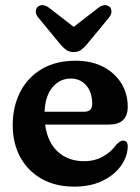

<svg xmlns="http://www.w3.org/2000/svg" viewBox="-20 -700 535 732"><path d="M467 -293.5Q467 -225 395 -225H152Q161.5 -156.5 201 -121Q240.5 -85.5 300.5 -85.5Q342 -85.5 373.5 -103.8Q405 -122 423 -148Q439 -164.5 449.5 -164Q467.5 -163.5 467 -140Q465.5 -101 440 -66.2Q414.5 -31.5 369.5 -10Q324.5 11.5 263.5 11.5Q191.5 11.5 138.8 -18.2Q86 -48 57.2 -101Q28.5 -154 28.5 -223.5Q28.5 -293.5 56.8 -349Q85 -404.5 138.8 -436.5Q192.5 -468.5 268.5 -468.5Q328.5 -468.5 373 -445.5Q417.5 -422.5 442.2 -382.8Q467 -343 467 -293.5ZM250 -400.5Q208.5 -400.5 180.5 -367.8Q152.5 -335 150 -274H301Q331.5 -274 331.5 -303Q331.5 -349 308.5 -374.8Q285.5 -400.5 250 -400.5ZM315.5 -536Q302.5 -520 290.5 -510.8Q278.5 -501.5 261.5 -501.5Q243.5 -501.5 231.2 -510.8Q219 -520 206 -536L126 -633Q116 -645.5 116.5 -656.5Q117 -667.5 123.5 -673.5Q141.5 -689 167.5 -670L261 -597.5L354.5 -670Q380.5 -689 398.5 -673.5Q404.5 -667.5 405 -656.5Q405.5 -645.5 395.5 -633Z"/></svg>

Font: Fraunces 72pt SuperSoft SemiBold
Style: Regular
Weight: 600
Version: Version 1.000;[b76b70a41]